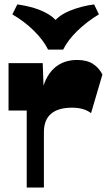

<svg xmlns="http://www.w3.org/2000/svg" viewBox="-20 -835 476 855"><path d="M175.5 -246V0H99V-342.8H18V-554H170.2L175.5 -408.7L164.5 -418Q179.2 -492 219.9 -530Q260.5 -568 323.5 -568Q366.5 -568 394 -550.4Q421.5 -532.7 436 -503L385.5 -331.3Q353.7 -355.5 301 -355.5Q239.2 -355.5 207.4 -328.4Q175.5 -301.3 175.5 -246ZM399.2 -815.2 420.5 -771Q368.5 -740 325.2 -698.3Q282 -656.5 261.2 -614H194.3Q172.5 -657.3 130.3 -698.8Q88 -740.3 35 -771L57 -815.2Q95.8 -810.2 132.4 -799.1Q169 -788 198.3 -769.9Q227.5 -751.7 241.3 -726.5H212Q236.5 -764.7 289.7 -786.6Q343 -808.5 399.2 -815.2Z"/></svg>

Font: Savate ExtraLight
Style: Regular
Weight: 200
Designer: Max Esnée
Foundry: Plomb Type
Version: Version 2.000